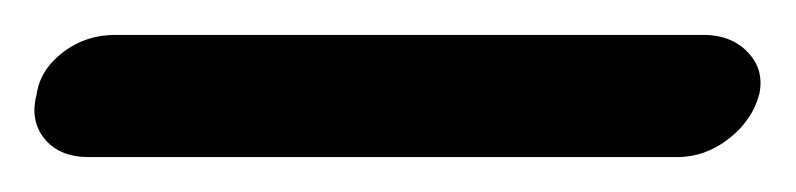

<svg xmlns="http://www.w3.org/2000/svg" viewBox="-21 -44 456 110"><path d="M30 46Q13 46 4.5 35.5Q-4 25 0 10Q2 -4 15 -14Q28 -24 45 -24H382Q398 -24 407.5 -14Q417 -4 414 10Q410 25 396.5 35.5Q383 46 367 46Z"/></svg>

Font: VDS Compensated
Style: Light Italic
Weight: 300
Italic angle: -12°
Designer: artmaker
Foundry: artmaker
Version: Version 1.000 2012 initial release